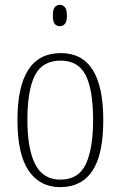

<svg xmlns="http://www.w3.org/2000/svg" viewBox="-20 -762 497 792"><path d="M228 10Q145 10 98.5 -57.5Q52 -125 52 -267Q52 -543 231 -543Q406 -543 406 -267Q406 -124 361 -57Q316 10 228 10ZM229 -21Q304 -21 334 -85Q364 -149 364 -267Q364 -391 333.5 -451.5Q303 -512 230 -512Q155 -512 124 -451Q93 -390 93 -267Q93 -147 125.5 -84Q158 -21 229 -21ZM227 -654Q214 -654 206 -663Q198 -672 198 -698Q198 -723 206 -732.5Q214 -742 227 -742Q239 -742 247.5 -732.5Q256 -723 256 -698Q256 -672 247.5 -663Q239 -654 227 -654Z"/></svg>

Font: Noto Serif Condensed ExtraLight
Style: Regular
Weight: 200
Width: 3
Designer: Monotype Design Team
Foundry: Monotype Imaging Inc.
Version: Version 2.013; ttfautohint (v1.8.4.7-5d5b)